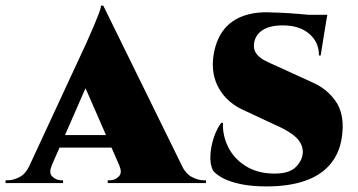

<svg xmlns="http://www.w3.org/2000/svg" viewBox="-62 -656 1283 688"><path d="M308 -636 618 -5H391L222 -391ZM123 -61Q112 -36 126 -23Q140 -10 157 -10H164V0H-42V-10Q-42 -10 -38 -10Q-34 -10 -34 -10Q-14 -10 8 -21.5Q30 -33 43 -61ZM308 -636 307 -483 97 -3H16L248 -503Q252 -513 260 -530.5Q268 -548 276.5 -568.5Q285 -589 292 -607Q299 -625 300 -636ZM375 -172V-127H126V-172ZM366 -61H590Q604 -33 626 -21.5Q648 -10 668 -10Q668 -10 672 -10Q676 -10 676 -10V0H324V-10H332Q349 -10 363 -23Q377 -36 366 -61Z M893 -612Q908 -612 941 -610.5Q974 -609 1010.5 -606Q1047 -603 1075 -599.5Q1103 -596 1109 -593L1087 -457H1081Q1081 -505 1046 -535Q1011 -565 951 -565Q904 -565 878 -547.5Q852 -530 848 -499Q846 -477 857.5 -462.5Q869 -448 889 -438Q909 -428 930 -419L1059 -360Q1109 -338 1140 -294.5Q1171 -251 1165 -182Q1160 -118 1127 -74.5Q1094 -31 1035 -9.5Q976 12 893 12Q841 12 802 4Q763 -4 738 -17Q713 -30 701 -45Q690 -68 692 -101Q694 -134 705 -165.5Q716 -197 731 -216H737Q735 -171 755.5 -129.5Q776 -88 817.5 -61.5Q859 -35 918 -34Q974 -33 998.5 -58Q1023 -83 1023 -112Q1023 -140 999.5 -163Q976 -186 923 -209L818 -258Q754 -285 723.5 -337.5Q693 -390 703 -457Q711 -509 735.5 -543.5Q760 -578 800 -595Q840 -612 893 -612ZM1111 -603 1108 -586H978V-603Z"/></svg>

Font: Cinzel Black
Style: Regular
Weight: 900
Designer: Natanael Gama
Version: Version 2.000